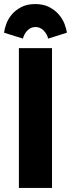

<svg xmlns="http://www.w3.org/2000/svg" viewBox="-30 -925 349 945"><path d="M63 0H226V-688H63ZM143 -905Q103 -905 74.5 -890Q46 -875 28 -853.5Q10 -832 1 -807.5Q-8 -783 -10 -764L83 -735Q88 -757 104.5 -774.5Q121 -792 145 -792Q168 -792 185 -774.5Q202 -757 207 -735L299 -764Q297 -783 287.5 -807.5Q278 -832 259.5 -853.5Q241 -875 212.5 -890Q184 -905 143 -905Z"/></svg>

Font: Secuela Black
Style: Regular
Weight: 900
Designer: Fernando Haro
Foundry: deFharo
Version: Version 1.704